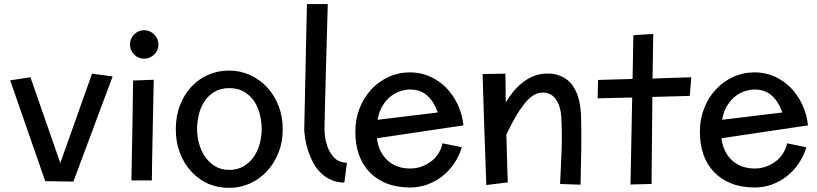

<svg xmlns="http://www.w3.org/2000/svg" viewBox="-20 -869 3998 939"><path d="M274.9 -71.8 430.2 -508.8 530.8 -495.1 338.9 19 201.2 17.1 29.8 -476.1 128.9 -491.2Z M754.9 -650.9Q754.9 -622.6 734.1 -602.3Q713.4 -582 684.6 -582Q656.2 -582 636 -602.3Q615.7 -622.6 615.7 -650.9Q615.7 -679.7 636 -700.4Q656.2 -721.2 684.6 -721.2Q713.4 -721.2 734.1 -700.4Q754.9 -679.7 754.9 -650.9ZM630.9 -475.1 731.9 -479 727.1 -244.6Q724.6 -147.9 724.1 -92.8Q722.7 -25.4 722.7 13.2H622.6Q623 -13.2 623.8 -44.7Q624.5 -76.2 625 -112.3Q626 -175.3 627.9 -265.1Z M1362.8 -236.8Q1362.8 -175.3 1342.3 -123Q1321.8 -70.8 1286.1 -32.2Q1250.5 6.3 1202.6 28.1Q1154.8 49.8 1100.6 49.8Q989.7 49.8 916.5 -29.3Q880.9 -66.9 860.4 -119.6Q839.8 -172.4 839.8 -236.8Q839.8 -301.8 860.4 -354.7Q880.9 -407.7 916.5 -445.3Q951.7 -482.9 999 -503.4Q1046.4 -523.9 1100.6 -523.9Q1154.8 -523.9 1202.6 -502.2Q1250.5 -480.5 1286.1 -442.4Q1321.8 -403.8 1342.3 -351.3Q1362.8 -298.8 1362.8 -236.8ZM1259.8 -237.8Q1259.8 -272.9 1251 -309.1Q1242.2 -345.2 1223.1 -373.5Q1204.1 -402.3 1173.8 -420.2Q1143.6 -438 1100.6 -438Q1059.1 -438 1029.3 -420.2Q999.5 -402.3 980.5 -373.5Q961.4 -345.2 952.6 -309.1Q943.8 -272.9 943.8 -237.8Q943.8 -202.6 953.4 -167.2Q962.9 -131.8 982.4 -103Q1002 -74.7 1031.5 -56.4Q1061 -38.1 1100.6 -38.1Q1142.1 -38.1 1172.1 -56.4Q1202.1 -74.7 1221.7 -103Q1241.2 -131.8 1250.5 -167.2Q1259.8 -202.6 1259.8 -237.8Z M1676.8 -73.2 1664.1 23.9Q1629.4 23.4 1602.8 12.2Q1576.2 1 1556.2 -17.1Q1535.6 -34.7 1521.2 -57.6Q1506.8 -80.6 1497.1 -104Q1473.6 -159.7 1467.8 -230L1481 -849.1H1583L1578.6 -689.9Q1577.6 -653.8 1576.7 -620.8Q1575.7 -587.9 1574.7 -558.1Q1573.2 -499 1572 -451.9Q1570.8 -404.8 1569.8 -369.1Q1567.4 -284.7 1566.9 -236.8Q1567.4 -191.9 1580.1 -155.8Q1590.8 -122.6 1613.8 -98.4Q1636.7 -74.2 1676.8 -73.2Z M1985.8 -44.9Q2040 -44.9 2085.4 -77.4Q2130.9 -109.9 2144.5 -168L2238.8 -148.9Q2225.1 -104.5 2200.2 -68.4Q2175.3 -32.2 2142.1 -6.3Q2108.9 19.5 2069.1 33.7Q2029.3 47.9 1985.8 47.9Q1921.4 47.9 1871.6 28.3Q1821.8 8.8 1787.6 -26.9Q1717.8 -99.6 1717.8 -225.1Q1717.8 -286.1 1738.5 -339.1Q1759.3 -392.1 1795.4 -431.2Q1831.5 -470.2 1880.4 -492.7Q1929.2 -515.1 1985.8 -515.1Q2036.6 -515.1 2081.5 -495.4Q2126.5 -475.6 2161.1 -440.9Q2195.8 -405.8 2218.3 -358.4Q2240.7 -311 2246.6 -255.9L1823.7 -192.9Q1827.1 -158.2 1841.1 -130.6Q1855 -103 1876 -84Q1919.4 -44.9 1985.8 -44.9ZM1826.7 -283.2 2120.6 -318.8 2117.7 -328.1Q2099.1 -376.5 2066.7 -403.8Q2034.2 -431.2 1985.8 -431.2Q1965.3 -431.2 1940.9 -424.1Q1916.5 -417 1893.6 -399.9Q1870.6 -382.8 1852.3 -354.2Q1834 -325.7 1826.7 -283.2Z M2463.4 22.9 2358.4 36.1 2348.6 -237.8Q2347.7 -265.6 2346.7 -297.6Q2345.7 -329.6 2344.7 -358.2Q2343.8 -386.7 2343.3 -403.3Q2341.3 -472.2 2340.3 -506.8L2451.7 -508.8L2453.6 -368.2Q2469.7 -396 2490.2 -420.7Q2510.7 -445.3 2534.7 -464.4Q2558.6 -483.4 2585.7 -495.1Q2612.8 -506.8 2642.6 -508.8Q2680.2 -511.2 2707.5 -502.4Q2734.9 -493.7 2754.4 -478.3Q2773.9 -462.9 2786.6 -441.4Q2799.8 -419.4 2806.6 -397.5Q2814 -375 2817.1 -352.3Q2820.3 -329.6 2821.3 -311Q2824.2 -227.1 2822.8 -142.1Q2821.3 -57.1 2819.3 34.2L2719.2 30.8Q2723.1 -47.9 2726.3 -126.5Q2729.5 -205.1 2725.6 -285.2Q2725.6 -302.2 2721.7 -324.5Q2717.8 -346.7 2707.5 -368.7Q2700.2 -383.8 2688.5 -395.5Q2676.8 -406.7 2659.9 -412.6Q2643.1 -418.5 2620.6 -415Q2582 -409.2 2542.5 -358.9Q2503.4 -310.1 2456.5 -210.9L2460 -85.9Q2460.4 -62.5 2460.9 -44.9Q2461.4 -27.3 2461.9 -15.1Q2462.9 13.2 2463.4 22.9Z M3073.7 -482.9 3077.6 -696.8 3174.8 -703.1 3171.4 -484.9 3360.8 -491.2 3353.5 -399.9 3170.4 -395 3166.5 30.8 3063.5 33.2 3071.8 -392.1 2902.8 -388.2 2904.8 -478Z M3670.9 -44.9Q3725.1 -44.9 3770.5 -77.4Q3815.9 -109.9 3829.6 -168L3923.8 -148.9Q3910.2 -104.5 3885.3 -68.4Q3860.4 -32.2 3827.1 -6.3Q3793.9 19.5 3754.2 33.7Q3714.4 47.9 3670.9 47.9Q3606.4 47.9 3556.6 28.3Q3506.8 8.8 3472.7 -26.9Q3402.8 -99.6 3402.8 -225.1Q3402.8 -286.1 3423.6 -339.1Q3444.3 -392.1 3480.5 -431.2Q3516.6 -470.2 3565.4 -492.7Q3614.3 -515.1 3670.9 -515.1Q3721.7 -515.1 3766.6 -495.4Q3811.5 -475.6 3846.2 -440.9Q3880.9 -405.8 3903.3 -358.4Q3925.8 -311 3931.6 -255.9L3508.8 -192.9Q3512.2 -158.2 3526.1 -130.6Q3540 -103 3561 -84Q3604.5 -44.9 3670.9 -44.9ZM3511.7 -283.2 3805.7 -318.8 3802.7 -328.1Q3784.2 -376.5 3751.7 -403.8Q3719.2 -431.2 3670.9 -431.2Q3650.4 -431.2 3626 -424.1Q3601.6 -417 3578.6 -399.9Q3555.7 -382.8 3537.4 -354.2Q3519 -325.7 3511.7 -283.2Z"/></svg>

Font: Preahvihear
Style: Regular
Weight: 400
Designer: Danh Hong
Version: Version 8.002; ttfautohint (v1.8.3)